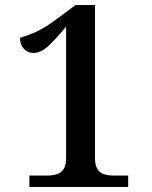

<svg xmlns="http://www.w3.org/2000/svg" viewBox="-20 -738 599 758"><path d="M96 0V-45H167Q189 -45 205.5 -50.5Q222 -56 231.5 -71Q241 -86 241 -115V-633Q203 -587 172.5 -558Q142 -529 112 -529Q89 -529 74 -545.5Q59 -562 59 -589Q89 -597 124 -613Q159 -629 208 -666L278 -718H355V-115Q355 -87 364 -71.5Q373 -56 390 -50.5Q407 -45 428 -45H486V0Z"/></svg>

Font: Noto Serif Thai Medium
Style: Regular
Weight: 500
Version: Version 2.001